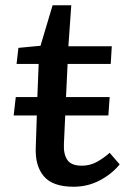

<svg xmlns="http://www.w3.org/2000/svg" viewBox="-20 -696 504 730"><path d="M260 14Q180 14 146.5 -26Q113 -66 116 -135L120 -257H32L40 -327H122L127 -453H43L50 -514L134 -522L180 -676H251L240 -520H405L401 -453H237L231 -327H397L392 -257H228L223 -149Q221 -110 236 -88Q251 -66 291 -66Q321 -66 346.5 -79.5Q372 -93 397 -115L435 -71Q406 -35 360 -10.5Q314 14 260 14Z"/></svg>

Font: Literata 7pt Medium
Style: Italic
Weight: 500
Italic angle: -2°
Designer: Latin by Veronika Burian and Jose Scaglione. Greek by Irene Vlachou. Cyrillic by Vera Evstafieva
Foundry: TypeTogether
Version: Version 3.002